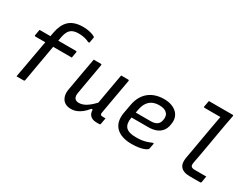

<svg xmlns="http://www.w3.org/2000/svg" viewBox="-60 -1339 2521 1926"><g transform="rotate(30 1200.0 -376.5)"><path d="M121 -519H543Q546 -519 548 -518Q550 -517 551 -515Q552 -513 552 -508Q549 -490 546 -474Q543 -458 540 -440H118Q115 -440 112.5 -441.5Q110 -443 109 -445.5Q108 -448 109 -451Q112 -469 115 -485Q118 -501 121 -519ZM249 -11Q248 -5 244.5 -2.5Q241 0 236 0Q215 0 194.5 0Q174 0 154 0Q158 -25 162.5 -50Q167 -75 172 -101Q184 -168 194 -223.5Q204 -279 213.5 -331.5Q223 -384 233 -440Q243 -496 255 -563Q264 -612 281.5 -649.5Q299 -687 326.5 -712.5Q354 -738 394 -751Q434 -764 486 -764Q525 -764 555 -757.5Q585 -751 604 -743Q623 -735 628 -730Q630 -729 630 -726.5Q630 -724 630 -721Q627 -704 624 -689Q621 -674 618 -657H603Q586 -666 567 -672Q548 -678 526 -681Q504 -684 479 -684Q447 -684 424 -676.5Q401 -669 385 -653Q370 -638 360.5 -615Q351 -592 345 -560Q337 -514 327.5 -459Q318 -404 307.5 -344.5Q297 -285 286.5 -225.5Q276 -166 266.5 -111.5Q257 -57 249 -11Z M741 -532Q762 -532 782.5 -532Q803 -532 825 -532Q828 -532 830 -530.5Q832 -529 833 -526.5Q834 -524 833 -521Q823 -462 812.5 -402.5Q802 -343 791.5 -284Q781 -225 771 -165Q763 -124 778 -102.5Q793 -81 827 -81Q848 -81 869.5 -88Q891 -95 914.5 -110Q938 -125 964.5 -149.5Q991 -174 1021 -209L999 -93H967Q940 -59 911.5 -36Q883 -13 852.5 -1Q822 11 788 11Q754 11 729 -1Q704 -13 689.5 -34.5Q675 -56 670.5 -83Q666 -110 671 -141Q680 -190 688.5 -238.5Q697 -287 705.5 -336Q714 -385 723 -433Q728 -458 732 -482.5Q736 -507 741 -532ZM1059 -532Q1073 -532 1086.5 -532Q1100 -532 1114 -532Q1128 -532 1141 -532Q1145 -532 1147 -530.5Q1149 -529 1150 -526.5Q1151 -524 1150 -520Q1138 -454 1126 -386Q1114 -318 1102 -251Q1090 -184 1079 -120Q1076 -107 1077 -99.5Q1078 -92 1082 -88Q1086 -84 1092 -82.5Q1098 -81 1107 -81Q1110 -81 1112.5 -81Q1115 -81 1118 -81Q1121 -81 1123 -81H1138Q1135 -63 1131.5 -44.5Q1128 -26 1125 -9Q1124 -4 1121 -2Q1118 0 1114 0Q1111 0 1105 0Q1099 0 1092 0Q1085 0 1079 0Q1052 0 1032 -8.5Q1012 -17 1000 -32.5Q988 -48 984 -70Q980 -92 986 -120Q995 -171 1003.5 -220.5Q1012 -270 1021 -320Q1030 -370 1039 -422Q1048 -474 1059 -532Z M1551 -543Q1602 -543 1640 -529Q1678 -515 1702.5 -490.5Q1727 -466 1736 -433Q1745 -400 1738 -363L1736 -349Q1728 -305 1703.5 -276Q1679 -247 1641.5 -233Q1604 -219 1552 -219Q1528 -219 1495 -219Q1462 -219 1423.5 -219Q1385 -219 1345 -219L1308 -213L1317 -283Q1361 -283 1400.5 -283Q1440 -283 1476 -283Q1512 -283 1545 -283Q1590 -283 1616 -301Q1642 -319 1648 -357Q1653 -382 1648.5 -402.5Q1644 -423 1629 -437Q1616 -451 1594.5 -458Q1573 -465 1541 -465Q1498 -465 1465 -450Q1432 -435 1410 -403Q1388 -371 1378 -318L1358 -210Q1352 -175 1357 -148.5Q1362 -122 1378 -104Q1396 -86 1425 -77.5Q1454 -69 1497 -69Q1534 -69 1562 -73Q1590 -77 1615.5 -85Q1641 -93 1668 -105H1684Q1681 -89 1677.5 -72Q1674 -55 1671 -38Q1670 -36 1669 -34Q1668 -32 1666 -30Q1655 -19 1630 -9.5Q1605 0 1569.5 5.5Q1534 11 1491 11Q1431 11 1385.5 -4Q1340 -19 1310.5 -48.5Q1281 -78 1270.5 -120.5Q1260 -163 1269 -218L1288 -323Q1299 -382 1323.5 -423.5Q1348 -465 1383 -491.5Q1418 -518 1461 -530.5Q1504 -543 1551 -543Z M1949 -750Q1976 -750 2003.5 -750Q2031 -750 2059 -750Q2087 -750 2114.5 -750Q2142 -750 2169.5 -750Q2197 -750 2224 -750Q2227 -750 2229 -749Q2231 -748 2232.5 -745.5Q2234 -743 2233 -739Q2222 -683 2211 -623Q2200 -563 2189.5 -501.5Q2179 -440 2168.5 -378.5Q2158 -317 2147 -256.5Q2136 -196 2125 -139Q2122 -120 2123 -110Q2124 -100 2131 -92Q2138 -86 2148 -83.5Q2158 -81 2176 -81Q2193 -81 2213 -81Q2233 -81 2252.5 -81Q2272 -81 2290 -81H2305Q2302 -63 2299 -46Q2296 -29 2293 -11Q2292 -7 2290 -4.5Q2288 -2 2285.5 -1Q2283 0 2280 0Q2274 0 2254 0Q2234 0 2209 0Q2184 0 2163 0Q2121 0 2093.5 -10.5Q2066 -21 2051.5 -40Q2037 -59 2033.5 -84.5Q2030 -110 2035 -141Q2045 -192 2054 -245.5Q2063 -299 2072.5 -353Q2082 -407 2091.5 -461Q2101 -515 2110.5 -568Q2120 -621 2129 -669H2113Q2086 -669 2057.5 -669Q2029 -669 2001 -669Q1973 -669 1945 -669Q1941 -669 1938 -672Q1935 -675 1936 -680Q1939 -697 1942.5 -715Q1946 -733 1949 -750Z"/></g></svg>

Font: Rec Mono Linear
Style: Italic
Weight: 400
Italic angle: -10°
Monospace: yes
Version: Version 1.085; ttfautohint (v1.8.4.7-5d5b)